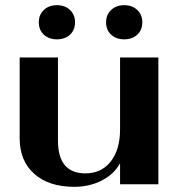

<svg xmlns="http://www.w3.org/2000/svg" viewBox="-20 -712 700 742"><path d="M56 -178V-490H204V-169Q204 -42 310 -42Q372 -42 408 -88Q444 -134 444 -212V-490H592V0H444V-81Q421 -39 373.5 -14.5Q326 10 267 10Q169 10 112.5 -40Q56 -90 56 -178ZM130 -626Q130 -655 149.5 -673.5Q169 -692 200 -692Q231 -692 250.5 -673.5Q270 -655 270 -626Q270 -596 250.5 -578Q231 -560 200 -560Q169 -560 149.5 -578Q130 -596 130 -626ZM390 -626Q390 -655 409.5 -673.5Q429 -692 460 -692Q491 -692 510.5 -673.5Q530 -655 530 -626Q530 -596 510.5 -578Q491 -560 460 -560Q429 -560 409.5 -578Q390 -596 390 -626Z"/></svg>

Font: Fahkwang
Style: Bold
Weight: 700
Designer: Suppakit Chalermlarp | Katatrad Co.,Ltd.
Foundry: Cadson Demak Co.,Ltd.
Version: Version 1.000; ttfautohint (v1.6)